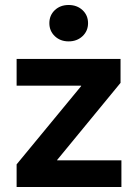

<svg xmlns="http://www.w3.org/2000/svg" viewBox="-20 -753 556 773"><path d="M46.9 0V-91.3L306.6 -406.2V-408.2H46.9V-515.6H465.3V-419.4L210 -108.9V-107.4H468.8V0ZM256.3 -586.4Q222.7 -586.4 200.7 -607.4Q178.7 -628.4 178.7 -659.7Q178.7 -691.4 200.7 -712.2Q222.7 -732.9 256.3 -732.9Q290 -732.9 312.3 -712.2Q334.5 -691.4 334.5 -659.7Q334.5 -628.4 312.3 -607.4Q290 -586.4 256.3 -586.4Z"/></svg>

Font: Inter Cardless Display
Style: Bold
Weight: 700
Designer: Rasmus Andersson
Foundry: rsms
Version: Version 4.001;git-9221beed3